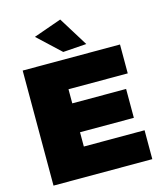

<svg xmlns="http://www.w3.org/2000/svg" viewBox="-134 -1032 957 1130"><g transform="rotate(-15 345.0 -467.0)"><path d="M50 -701H643V-525H282V-439H610V-263H282V-176H652V0H50ZM341 -934 452 -755 309 -745 171 -874Z"/></g></svg>

Font: Alexandria Black
Style: Regular
Weight: 900
Designer: Mohamed Gaber
Foundry: Kief Type Foundry
Version: Version 5.100